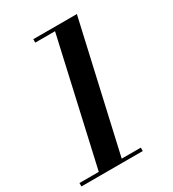

<svg xmlns="http://www.w3.org/2000/svg" viewBox="-204 -850 856 950"><g transform="rotate(-30 224.0 -375.0)"><path d="M84.5 0 249.5 -730.5H136.5V-750H385.5L215.5 0ZM-21.5 0V-19.5H329V0Z"/></g></svg>

Font: Bodoni Moda 11pt SemiBold
Style: Italic
Weight: 600
Italic angle: -13°
Designer: Owen Earl
Foundry: indestructible type
Version: Version 2.004